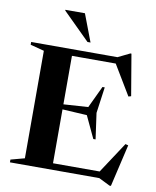

<svg xmlns="http://www.w3.org/2000/svg" viewBox="-102 -1013 915 1123"><g transform="rotate(10 355.5 -451.0)"><path d="M29.5 0V-16.5L111.5 -38.5V-677L29.5 -698.5V-715H542L612.5 -749.5H619L660.5 -504L645 -499.5L538.5 -676.5H278.5V-388.5L424.5 -398L486 -528H499.5L478 -373L499.5 -219H486L424.5 -350L278.5 -358.5V-38.5H555.5L676.5 -222.5L693.5 -218L635 33H626.5L560 0ZM372 -772H354L194 -930.5V-935H310Z"/></g></svg>

Font: Newsreader 72pt SemiBold
Style: Regular
Weight: 600
Designer: Hugues Gentile
Foundry: Production Type
Version: Version 1.003; ttfautohint (v1.8.3)